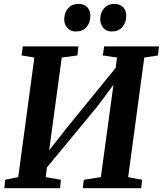

<svg xmlns="http://www.w3.org/2000/svg" viewBox="-20 -986 853 1006"><path d="M3 0 6.5 -44 75.5 -58 160 -684.5 93 -695.5 99.5 -743H391L385.5 -695.5L303.5 -684.5L230 -143L203.5 -155L334 -321L622 -674.5L578.5 -571.5L593 -684.5L519 -695.5L525.5 -743H813L807.5 -695.5L736 -684.5L651.5 -58L724.5 -44L720 0H413.5L419.5 -44L508.5 -58L581.5 -593.5L607.5 -585.5L486.5 -424L188.5 -63.5L229.5 -136.5L219.5 -58L299 -44L295 0ZM376 -821Q350 -821 333 -839.8Q316 -858.5 316.5 -886Q317.5 -922 337.8 -943.8Q358 -965.5 391 -965.5Q422 -965.5 438 -947.5Q454 -929.5 453.5 -903Q453 -867 433.2 -844Q413.5 -821 376 -821ZM564 -821Q538 -821 521.5 -839.8Q505 -858.5 505 -886Q506 -922 526.2 -943.8Q546.5 -965.5 579 -965.5Q610 -965.5 626 -947.5Q642 -929.5 641.5 -903Q641 -867 621.2 -844Q601.5 -821 564 -821Z"/></svg>

Font: Merriweather 28pt
Style: Bold Italic
Weight: 700
Italic angle: -7.8°
Version: Version 2.101